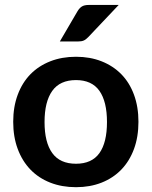

<svg xmlns="http://www.w3.org/2000/svg" viewBox="-20 -751 614 778"><path d="M33.5 0ZM288 -521Q345 -521 391.8 -502.5Q438.5 -484 471.8 -450Q505 -416 523 -367Q541 -318 541 -257.5Q541 -196.5 523 -147.5Q505 -98.5 471.8 -64Q438.5 -29.5 391.8 -11Q345 7.5 288 7.5Q230.5 7.5 183.5 -11Q136.5 -29.5 103.2 -64Q70 -98.5 51.8 -147.5Q33.5 -196.5 33.5 -257.5Q33.5 -318 51.8 -367Q70 -416 103.2 -450Q136.5 -484 183.5 -502.5Q230.5 -521 288 -521ZM288 -87.5Q352 -87.5 382.8 -130.5Q413.5 -173.5 413.5 -256.5Q413.5 -339.5 382.8 -383Q352 -426.5 288 -426.5Q223 -426.5 191.8 -382.8Q160.5 -339 160.5 -256.5Q160.5 -174 191.8 -130.8Q223 -87.5 288 -87.5ZM461 -731 337.5 -600.5Q328 -590.5 319.2 -586.8Q310.5 -583 296.5 -583H222.5L293.5 -704.5Q301 -717.5 311 -724.2Q321 -731 341 -731Z"/></svg>

Font: Lato
Style: Bold
Weight: 700
Designer: Lukasz Dziedzic
Foundry: tyPoland Lukasz Dziedzic
Version: Version 2.007; 2014-02-27